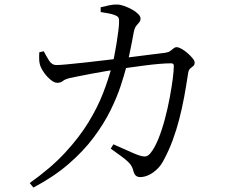

<svg xmlns="http://www.w3.org/2000/svg" viewBox="-20 -787 1040 851"><path d="M426.1 -754.8Q442 -758.7 462.8 -763.2Q483.6 -767.7 498.2 -766.9Q512.7 -766.9 530.6 -760.5Q548.6 -754 565.1 -745Q581.6 -735.9 592.2 -725.2Q602.8 -714.5 602.8 -705.3Q602.8 -694.4 597 -688Q591.3 -681.7 584.1 -672.8Q576.8 -663.8 573 -645Q569.8 -627.6 564.6 -600Q559.4 -572.4 552.9 -543.1Q546.5 -513.7 540 -490.3Q531 -455.1 514.5 -405.2Q498.1 -355.3 469.3 -297Q440.5 -238.6 395.3 -178Q350.1 -117.4 284.5 -60.6Q219 -3.7 128.1 44.2L111.6 24.3Q206.2 -42.7 269.3 -111.1Q332.3 -179.5 372.6 -245.8Q412.9 -312.2 436.7 -373.8Q460.5 -435.5 474.7 -489.1Q480.3 -507.5 485.9 -535Q491.4 -562.5 496.3 -592.9Q501.2 -623.2 504.4 -648.9Q507.7 -674.5 507.7 -687.7Q508.4 -702.4 505.1 -708.7Q501.7 -715.1 489.5 -719.7Q476.5 -725.2 458.3 -728.2Q440.2 -731.3 426.3 -733.6ZM470.9 -128.1 482.7 -147.4Q504 -138 526.7 -127.8Q549.3 -117.7 567.7 -109.6Q586.2 -101.6 596 -98.5Q615.8 -92.1 626.1 -93.9Q636.4 -95.6 647 -108.4Q666.1 -132 682.3 -172.2Q698.4 -212.4 711 -260Q723.6 -307.6 732.3 -354.3Q741 -400.9 745.8 -438.5Q750.5 -476 750.5 -495Q750.5 -506.4 738.8 -506.4Q717 -506.4 685.8 -503.8Q654.6 -501.2 621 -496.7Q587.3 -492.2 556.7 -488Q526.1 -483.8 503.6 -480.4Q481 -476.8 449.7 -471.7Q418.5 -466.6 386.8 -460.5Q355.1 -454.3 329.1 -449.3Q303.1 -444.3 290.8 -441.4Q268 -436 258.6 -428Q249.2 -420 233.9 -420Q220.8 -420 204.9 -433Q188.9 -446.1 176.4 -463.3Q164 -480.6 159.9 -491.9Q154.3 -506.4 153.7 -523Q153.1 -539.7 154.2 -555.2L173.9 -559.8Q184.4 -539.7 197 -519.2Q209.5 -498.7 230.4 -498.7Q245.2 -498.7 279.6 -502Q314 -505.2 360.4 -510.3Q406.8 -515.4 457.8 -521.6Q508.8 -527.8 558.2 -533.7Q607.6 -539.6 648.2 -545.1Q688.9 -550.6 712.2 -553Q726.2 -555 734.2 -560.7Q742.1 -566.5 748.8 -572.2Q755.4 -577.9 763.5 -577.9Q771.2 -577.9 784.6 -570.6Q798 -563.2 811.1 -551.7Q824.2 -540.2 833.5 -528.9Q842.8 -517.6 842.8 -509.7Q842.8 -499.4 836.7 -494.5Q830.5 -489.5 823.2 -483.4Q816 -477.2 813.8 -462.5Q806 -410.3 796.7 -359.3Q787.3 -308.3 774.7 -259.5Q762.1 -210.7 745.2 -165Q728.2 -119.3 705.8 -77.7Q694 -54 675.8 -36.8Q657.6 -19.5 638.4 -10.8Q619.2 -2.1 601.4 -2.1Q589 -2.1 581.6 -9Q574.3 -16 570.2 -32.4Q565.4 -50.9 552.9 -64.5Q540.3 -78 519.9 -92.7Q499.4 -107.4 470.9 -128.1Z"/></svg>

Font: Source Han Serif JP VF
Style: Regular
Weight: 250
Designer: Ryoko NISHIZUKA 西塚涼子 (kana & ideographs); Frank Grießhammer (Latin, Greek & Cyrillic); Wenlong ZHANG 张文龙 (bopomofo); San
Foundry: Adobe
Version: Version 2.001;hotconv 1.1.0;makeotfexe 2.6.0